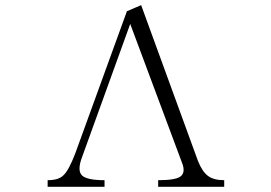

<svg xmlns="http://www.w3.org/2000/svg" viewBox="-20 -717 1040 738"><path d="M522.5 -697.3 467.8 -673.8 269.5 -127.9Q244.1 -61.5 223.6 -43Q205.1 -24.4 163.1 -24.4V1H381.8V-24.4Q313.5 -24.4 294.9 -43Q275.4 -62.5 296.9 -117.2L480.5 -625L678.7 -93.8Q695.3 -53.7 672.9 -38.1Q653.3 -24.4 587.9 -24.4V1H841.8V-24.4Q800.8 -24.4 779.3 -41Q757.8 -56.6 741.2 -97.7Z"/></svg>

Font: BatangChe
Style: Regular
Weight: 400
Monospace: yes
Version: Version 2.21